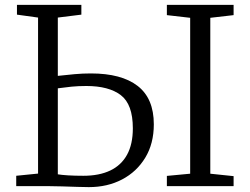

<svg xmlns="http://www.w3.org/2000/svg" viewBox="-20 -763 1024 787"><path d="M344 4Q327.5 4 297 3Q266.5 2 234.5 1Q202.5 0 180.5 0H46.5V-42.5L136 -51.5V-691L49.5 -703V-743H313.5V-703L217 -691V-452Q253 -456 285.8 -459Q318.5 -462 352.5 -462Q478 -462 544.2 -410.8Q610.5 -359.5 610.5 -253.5Q610.5 -174.5 575.5 -116.8Q540.5 -59 480.5 -27.5Q420.5 4 344 4ZM321.5 -42.5Q386.5 -42.5 431.8 -64Q477 -85.5 500.8 -128.8Q524.5 -172 524.5 -237Q524.5 -335.5 475.2 -373Q426 -410.5 334 -410.5Q301 -410.5 273.5 -407.8Q246 -405 217 -401V-48.5Q231 -46 259 -44.2Q287 -42.5 321.5 -42.5ZM759.5 -51V-690L664 -701V-743H937.5V-701L842 -690V-51L937.5 -41V0H664V-42Z"/></svg>

Font: Merriweather 24pt Light
Style: Regular
Weight: 300
Designer: Eben Sorkin
Foundry: Eben Sorkin
Version: Version 2.100